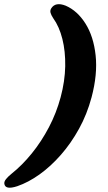

<svg xmlns="http://www.w3.org/2000/svg" viewBox="-104 -761 513 912"><path d="M331 -299Q309.5 -218.5 271.5 -149.5Q233.5 -80.5 185.2 -25.5Q137 29.5 83.8 67.5Q30.5 105.5 -22 123.5Q-80 142.5 -83.5 111Q-84.5 101 -75.2 89.5Q-66 78 -50 65Q1.5 24 47.2 -32.5Q93 -89 128.5 -156.8Q164 -224.5 184 -299Q204.5 -375.5 205.8 -446.5Q207 -517.5 192.2 -576.2Q177.5 -635 148.5 -675Q139.5 -688.5 136.2 -699.8Q133 -711 139.5 -721.5Q159.5 -753 208 -734Q263.5 -710 302 -649Q340.5 -588 350.2 -498.2Q360 -408.5 331 -299Z"/></svg>

Font: Fraunces 9pt SuperSoft
Style: Bold Italic
Weight: 700
Italic angle: -16°
Version: Version 1.000;[b76b70a41]